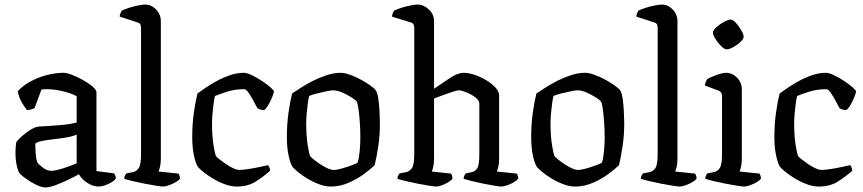

<svg xmlns="http://www.w3.org/2000/svg" viewBox="-20 -820 3793 844"><path d="M180 4Q163 4 138.5 -8Q114 -20 93.5 -35Q73 -50 67 -57Q60 -65 54 -90.5Q48 -116 48 -150Q48 -171 51 -192Q51 -196 61 -206.5Q71 -217 85.5 -229Q100 -241 115.5 -250.5Q131 -260 141 -262Q149 -264 162 -264.5Q175 -265 191 -266Q220 -268 254.5 -271Q289 -274 317 -281V-397Q294 -410 256 -419Q218 -428 186 -428Q179 -428 173 -427.5Q167 -427 162 -426L132 -345Q129 -343 120.5 -340Q112 -337 99 -336Q89 -347 76 -369.5Q63 -392 58 -419Q82 -445 116 -463Q150 -481 187.5 -490.5Q225 -500 259 -500Q273 -500 296.5 -491Q320 -482 345 -468Q370 -454 387 -439.5Q404 -425 404 -414V-68L481 -58Q483 -56 486 -49.5Q489 -43 489 -35Q484 -27 470 -18.5Q456 -10 440.5 -5Q425 0 415 0Q389 0 364 -16Q339 -32 327 -54Q307 -43 279 -29.5Q251 -16 224 -6Q197 4 180 4ZM206 -69Q217 -69 238 -74.5Q259 -80 281 -88Q303 -96 317 -102V-228Q294 -219 267.5 -215Q241 -211 216 -208Q190 -205 168 -201Q146 -197 135 -189Q135 -171 136.5 -148Q138 -125 144 -106Q149 -98 168 -83.5Q187 -69 206 -69Z M697 0Q690 0 667 -3.5Q644 -7 616 -12.5Q588 -18 563 -24Q538 -30 526 -34Q526 -42 529.5 -48.5Q533 -55 536 -58L563 -63Q579 -66 589.5 -80.5Q600 -95 600 -143V-697Q600 -705 597.5 -711.5Q595 -718 586 -721L506 -747Q507 -756 510 -763Q513 -770 515 -773Q526 -779 546.5 -785.5Q567 -792 587.5 -796Q608 -800 618 -800Q645 -800 666 -778.5Q687 -757 687 -727V-123Q687 -102 683.5 -87Q680 -72 677 -66L764 -57Q766 -55 768.5 -49Q771 -43 771 -35Q766 -27 752 -19Q738 -11 722.5 -5.5Q707 0 697 0Z M1021 0Q995 0 967 -10.5Q939 -21 914.5 -36Q890 -51 873 -65Q856 -79 851 -85Q841 -98 833 -134.5Q825 -171 825 -216Q825 -276 832.5 -327Q840 -378 848 -409Q858 -416 878.5 -430.5Q899 -445 927.5 -461Q956 -477 988 -488.5Q1020 -500 1052 -500Q1065 -500 1087 -489.5Q1109 -479 1131 -464.5Q1153 -450 1168.5 -436.5Q1184 -423 1184 -418Q1184 -412 1177 -394.5Q1170 -377 1160 -359.5Q1150 -342 1141 -336Q1131 -336 1123 -339Q1115 -342 1111 -345Q1105 -357 1094.5 -376.5Q1084 -396 1073 -412Q1062 -428 1053 -428Q1011 -428 975 -416Q939 -404 925 -398Q922 -387 919 -365.5Q916 -344 914 -320Q912 -296 912 -276Q912 -224 918.5 -182.5Q925 -141 930 -133Q933 -129 945 -119.5Q957 -110 973 -99Q989 -88 1005 -80.5Q1021 -73 1032 -73Q1046 -73 1072.5 -77Q1099 -81 1124 -86.5Q1149 -92 1158 -94Q1161 -91 1164 -84.5Q1167 -78 1167 -69Q1140 -45 1105 -22.5Q1070 0 1021 0Z M1435 0Q1409 0 1381.5 -10.5Q1354 -21 1329.5 -36Q1305 -51 1288.5 -65Q1272 -79 1267 -85Q1257 -98 1249 -134.5Q1241 -171 1241 -216Q1241 -276 1248.5 -327Q1256 -378 1264 -409Q1278 -418 1301.5 -433.5Q1325 -449 1354.5 -464Q1384 -479 1416 -489.5Q1448 -500 1478 -500Q1494 -500 1517 -492Q1540 -484 1563.5 -471.5Q1587 -459 1605.5 -446Q1624 -433 1631 -424Q1639 -414 1643 -386.5Q1647 -359 1648.5 -328Q1650 -297 1650 -276Q1650 -224 1642.5 -175Q1635 -126 1627 -94Q1612 -79 1582 -56.5Q1552 -34 1513.5 -17Q1475 0 1435 0ZM1446 -73Q1461 -73 1483.5 -79.5Q1506 -86 1526 -93.5Q1546 -101 1552 -105Q1558 -123 1561 -154.5Q1564 -186 1564 -216Q1564 -251 1561.5 -285Q1559 -319 1555.5 -343.5Q1552 -368 1548 -373Q1545 -379 1526.5 -391Q1508 -403 1485.5 -413Q1463 -423 1445 -423Q1435 -423 1413.5 -418.5Q1392 -414 1370.5 -408.5Q1349 -403 1339 -398Q1336 -387 1333 -365.5Q1330 -344 1328 -320Q1326 -296 1326 -276Q1326 -224 1332.5 -182.5Q1339 -141 1344 -133Q1347 -129 1358.5 -119.5Q1370 -110 1386.5 -99Q1403 -88 1419 -80.5Q1435 -73 1446 -73Z M1898 0Q1891 0 1868 -3.5Q1845 -7 1817 -12.5Q1789 -18 1764 -24Q1739 -30 1727 -34Q1727 -42 1730.5 -48.5Q1734 -55 1737 -58L1764 -63Q1780 -66 1790.5 -80.5Q1801 -95 1801 -143V-697Q1801 -705 1798.5 -711.5Q1796 -718 1787 -721L1703 -747Q1704 -756 1707 -763Q1710 -770 1712 -773Q1723 -779 1743.5 -785.5Q1764 -792 1784.5 -796Q1805 -800 1815 -800Q1842 -800 1865 -778.5Q1888 -757 1888 -727V-430Q1924 -455 1958.5 -477.5Q1993 -500 2017 -500Q2040 -500 2066.5 -491Q2093 -482 2118 -467Q2143 -452 2158.5 -434.5Q2174 -417 2174 -401V-123Q2174 -102 2170.5 -87Q2167 -72 2164 -66L2251 -57Q2253 -55 2255.5 -49Q2258 -43 2258 -35Q2253 -27 2239 -19Q2225 -11 2209.5 -5.5Q2194 0 2184 0Q2177 0 2155 -3.5Q2133 -7 2105.5 -12.5Q2078 -18 2054 -24Q2030 -30 2018 -34Q2018 -42 2021.5 -48.5Q2025 -55 2028 -58L2053 -63Q2069 -66 2078 -80.5Q2087 -95 2087 -143V-365Q2087 -376 2076 -386.5Q2065 -397 2049.5 -405Q2034 -413 2019.5 -418Q2005 -423 1999 -423Q1989 -423 1966.5 -415.5Q1944 -408 1921.5 -399.5Q1899 -391 1888 -387V-123Q1888 -102 1884.5 -87Q1881 -72 1878 -66L1962 -57Q1964 -55 1966.5 -49Q1969 -43 1969 -35Q1964 -27 1950.5 -19Q1937 -11 1922.5 -5.5Q1908 0 1898 0Z M2509 0Q2483 0 2455.5 -10.5Q2428 -21 2403.5 -36Q2379 -51 2362.5 -65Q2346 -79 2341 -85Q2331 -98 2323 -134.5Q2315 -171 2315 -216Q2315 -276 2322.5 -327Q2330 -378 2338 -409Q2352 -418 2375.5 -433.5Q2399 -449 2428.5 -464Q2458 -479 2490 -489.5Q2522 -500 2552 -500Q2568 -500 2591 -492Q2614 -484 2637.5 -471.5Q2661 -459 2679.5 -446Q2698 -433 2705 -424Q2713 -414 2717 -386.5Q2721 -359 2722.5 -328Q2724 -297 2724 -276Q2724 -224 2716.5 -175Q2709 -126 2701 -94Q2686 -79 2656 -56.5Q2626 -34 2587.5 -17Q2549 0 2509 0ZM2520 -73Q2535 -73 2557.5 -79.5Q2580 -86 2600 -93.5Q2620 -101 2626 -105Q2632 -123 2635 -154.5Q2638 -186 2638 -216Q2638 -251 2635.5 -285Q2633 -319 2629.5 -343.5Q2626 -368 2622 -373Q2619 -379 2600.5 -391Q2582 -403 2559.5 -413Q2537 -423 2519 -423Q2509 -423 2487.5 -418.5Q2466 -414 2444.5 -408.5Q2423 -403 2413 -398Q2410 -387 2407 -365.5Q2404 -344 2402 -320Q2400 -296 2400 -276Q2400 -224 2406.5 -182.5Q2413 -141 2418 -133Q2421 -129 2432.5 -119.5Q2444 -110 2460.5 -99Q2477 -88 2493 -80.5Q2509 -73 2520 -73Z M2968 0Q2961 0 2938 -3.5Q2915 -7 2887 -12.5Q2859 -18 2834 -24Q2809 -30 2797 -34Q2797 -42 2800.5 -48.5Q2804 -55 2807 -58L2834 -63Q2850 -66 2860.5 -80.5Q2871 -95 2871 -143V-697Q2871 -705 2868.5 -711.5Q2866 -718 2857 -721L2777 -747Q2778 -756 2781 -763Q2784 -770 2786 -773Q2797 -779 2817.5 -785.5Q2838 -792 2858.5 -796Q2879 -800 2889 -800Q2916 -800 2937 -778.5Q2958 -757 2958 -727V-123Q2958 -102 2954.5 -87Q2951 -72 2948 -66L3035 -57Q3037 -55 3039.5 -49Q3042 -43 3042 -35Q3037 -27 3023 -19Q3009 -11 2993.5 -5.5Q2978 0 2968 0Z M3251 0Q3244 0 3221 -3.5Q3198 -7 3170 -12.5Q3142 -18 3117 -24Q3092 -30 3080 -34Q3080 -42 3083.5 -48.5Q3087 -55 3090 -58L3117 -63Q3133 -66 3143.5 -80.5Q3154 -95 3154 -143V-397Q3154 -415 3140 -421L3079 -444Q3080 -455 3083.5 -462.5Q3087 -470 3090 -473Q3106 -482 3131.5 -491Q3157 -500 3172 -500Q3199 -500 3220 -478.5Q3241 -457 3241 -427V-123Q3241 -102 3237.5 -87Q3234 -72 3231 -66L3318 -57Q3320 -55 3322.5 -49Q3325 -43 3325 -35Q3320 -27 3306 -19Q3292 -11 3276.5 -5.5Q3261 0 3251 0ZM3174 -603Q3165 -603 3150.5 -617Q3136 -631 3125 -648.5Q3114 -666 3114 -677Q3114 -687 3129 -700.5Q3144 -714 3163 -724Q3182 -734 3192 -734Q3202 -734 3215 -719.5Q3228 -705 3238.5 -687Q3249 -669 3249 -658Q3249 -649 3235.5 -636Q3222 -623 3204 -613Q3186 -603 3174 -603Z M3580 0Q3554 0 3526 -10.5Q3498 -21 3473.5 -36Q3449 -51 3432 -65Q3415 -79 3410 -85Q3400 -98 3392 -134.5Q3384 -171 3384 -216Q3384 -276 3391.5 -327Q3399 -378 3407 -409Q3417 -416 3437.5 -430.5Q3458 -445 3486.5 -461Q3515 -477 3547 -488.5Q3579 -500 3611 -500Q3624 -500 3646 -489.5Q3668 -479 3690 -464.5Q3712 -450 3727.5 -436.5Q3743 -423 3743 -418Q3743 -412 3736 -394.5Q3729 -377 3719 -359.5Q3709 -342 3700 -336Q3690 -336 3682 -339Q3674 -342 3670 -345Q3664 -357 3653.5 -376.5Q3643 -396 3632 -412Q3621 -428 3612 -428Q3570 -428 3534 -416Q3498 -404 3484 -398Q3481 -387 3478 -365.5Q3475 -344 3473 -320Q3471 -296 3471 -276Q3471 -224 3477.5 -182.5Q3484 -141 3489 -133Q3492 -129 3504 -119.5Q3516 -110 3532 -99Q3548 -88 3564 -80.5Q3580 -73 3591 -73Q3605 -73 3631.5 -77Q3658 -81 3683 -86.5Q3708 -92 3717 -94Q3720 -91 3723 -84.5Q3726 -78 3726 -69Q3699 -45 3664 -22.5Q3629 0 3580 0Z"/></svg>

Font: Texturina 72pt Medium
Style: Regular
Weight: 500
Designer: Guillermo Torres Carreño
Foundry: Omnibus-Type
Version: Version 1.002; ttfautohint (v1.8.3)